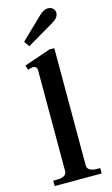

<svg xmlns="http://www.w3.org/2000/svg" viewBox="-140 -983 600 1033"><g transform="rotate(-15 160.0 -466.5)"><path d="M71 -792 189 -906Q216 -933 240 -933Q259 -933 269 -922.5Q279 -912 279 -898Q279 -871 240 -849L92 -762ZM29 -30H50Q75 -30 89.5 -38Q104 -46 104 -63V-624Q104 -648 80 -648Q72 -648 53 -641L45 -667L191 -717H219V-64Q219 -47 233.5 -38.5Q248 -30 272 -30H291V0H29Z"/></g></svg>

Font: Taviraj Medium
Style: Regular
Weight: 500
Designer: Katatrad Team
Foundry: CadsonDemak
Version: Version 1.001